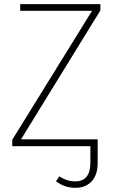

<svg xmlns="http://www.w3.org/2000/svg" viewBox="-20 -702 552 922"><path d="M462 -682V-652L81 -33H449V80Q449 139 419.5 169.5Q390 200 342 200Q289 200 249 168L265 145Q302 169 341 169Q414 169 414 79V0H39V-31L422 -650H77V-682Z"/></svg>

Font: Fira Sans UltraLight
Style: Regular
Weight: 200
Designer: Carrois Corporate & Edenspiekermann AG
Foundry: Carrois Corporate GbR & Edenspiekermann AG
Version: Version 4.106;PS 004.106;hotconv 1.0.70;makeotf.lib2.5.58329